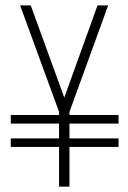

<svg xmlns="http://www.w3.org/2000/svg" viewBox="-20 -702 481 722"><path d="M202.1 0H241.2V-149.4H425.8V-181.6H241.2V-237.3H425.8V-269.5H241.2V-281.2L386.7 -681.6H346.7L221.7 -335L95.7 -681.6H55.7L202.1 -281.2V-269.5H20.5V-237.3H202.1V-181.6H20.5V-149.4H202.1Z"/></svg>

Font: Post No Bills Jaffna Light
Style: Regular
Weight: 300
Designer: Kosala Senevirathne, Siva Puranthara, Lasantha Premarathna, Tharique Azeez
Foundry: Mooniak
Version: Version 1.220 ; ttfautohint (v1.6)